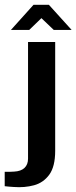

<svg xmlns="http://www.w3.org/2000/svg" viewBox="-80 -671 320 804"><path d="M-22.5 112Q-29.3 111.4 -42.8 110.5Q-56.2 109.7 -60.3 108.7V48.4Q-52.1 48.7 -40.2 48.5Q-28.2 48.3 -21.2 47.6Q7.5 46.3 22.5 32.2Q37.4 18.2 37.4 -6.6V-495H151.1V-39.7Q151.1 26.5 126.4 60.4Q101.7 94.2 62.4 104.8Q23.1 115.5 -22.5 112ZM-34.3 -545.6 60.3 -650.8H124.8L220 -545.6H145.2L93.4 -595L42.3 -545.6Z"/></svg>

Font: Alumni Sans SC Thin
Style: Regular
Weight: 100
Designer: Robert E. Leuschke
Foundry: Robert E. Leuschke
Version: Version 1.018